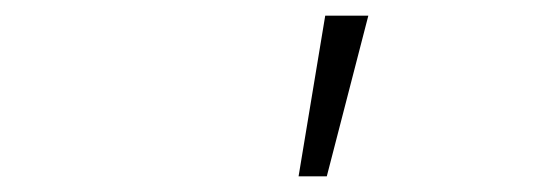

<svg xmlns="http://www.w3.org/2000/svg" viewBox="-20 -754 690 245"><path d="M361 -529 395 -734H450L397 -529Z"/></svg>

Font: Azeret Mono Thin Thin
Style: Italic
Weight: 250
Italic angle: -12°
Version: Version 1.002